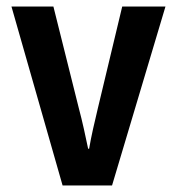

<svg xmlns="http://www.w3.org/2000/svg" viewBox="-20 -566 540 586"><path d="M171 0 15 -546H143L220 -238Q229 -204 236 -172.5Q243 -141 249 -112H252Q257 -141 264 -172.5Q271 -204 279 -237L353 -546H485L322 0Z"/></svg>

Font: Noto Sans Mono ExtraCondensed
Style: Bold
Weight: 700
Width: 2
Designer: Monotype Design Team
Foundry: Monotype Imaging Inc.
Version: Version 2.014